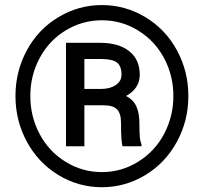

<svg xmlns="http://www.w3.org/2000/svg" viewBox="-20 -741 824 770"><path d="M42 -356Q42 -454.6 87.6 -539.1Q133.3 -623.5 214.1 -672.1Q294.9 -720.7 388.7 -720.7Q482.4 -720.7 563.2 -672.1Q644 -623.5 689.7 -539.1Q735.4 -454.6 735.4 -356Q735.4 -256.3 689 -171.6Q642.6 -86.9 562.3 -38.6Q481.9 9.8 388.7 9.8Q294.4 9.8 214.1 -39.1Q133.8 -87.9 87.9 -172.4Q42 -256.8 42 -356ZM675.3 -356Q675.3 -437 638.7 -506.6Q602.1 -576.2 535.2 -617.9Q468.3 -659.7 388.7 -659.7Q311 -659.7 244.4 -619.6Q177.7 -579.6 139.6 -509.3Q101.6 -439 101.6 -356Q101.6 -272.9 139.4 -202.6Q177.2 -132.3 243.9 -91.6Q310.5 -50.8 388.7 -50.8Q466.8 -50.8 533.9 -92.3Q601.1 -133.8 638.2 -204.1Q675.3 -274.4 675.3 -356ZM318.4 -318.8V-154.3H244.6V-569.3H381.8Q455.6 -569.3 498 -535.9Q540.5 -502.4 540.5 -440.9Q540.5 -386.2 485.4 -356Q515.1 -340.8 527.1 -313.7Q539.1 -286.6 539.1 -246.6Q539.1 -206.5 540.8 -189.9Q542.5 -173.3 547.4 -162.1V-154.3H471.7Q465.3 -170.9 465.3 -249Q465.3 -286.1 449.2 -302.5Q433.1 -318.8 395.5 -318.8ZM318.4 -384.3H384.8Q420.9 -384.3 444.1 -399.9Q467.3 -415.5 467.3 -440.9Q467.3 -475.1 450 -489.5Q432.6 -503.9 387.2 -504.4H318.4Z"/></svg>

Font: Vazir FD
Style: Bold-FD
Weight: 700
Designer: Saber Rastikerdar
Foundry: Saber Rastikerdar
Version: Version 30.1.0